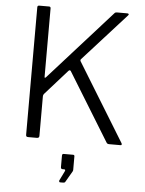

<svg xmlns="http://www.w3.org/2000/svg" viewBox="-63 -792 816 1080"><g transform="rotate(5 345.0 -252.0)"><path d="M643 -11Q645 -6 644 -3Q643 0 638 0H574Q563 0 559 -7L323 -391Q317 -399 309 -390L187 -253Q179 -245 179 -235V-12Q179 0 166 0H117Q110 0 107 -2.5Q104 -5 104 -12V-732Q104 -742 114 -742H170Q179 -742 179 -732V-347Q179 -341 181 -340.5Q183 -340 188 -345L538 -735Q541 -739 544.5 -740.5Q548 -742 555 -742H611Q618 -742 619.5 -738.5Q621 -735 617 -731L373 -461Q370 -457 373 -451L643 -11ZM317 238Q314 238 312.5 234.5Q311 231 312 228L338 175Q341 169 340 166Q339 163 334 163H325Q315 163 315 152V87Q315 77 324 77H377Q385 77 385 85V163Q385 164 384 166.5Q383 169 383 170L348 230Q346 235 342.5 236.5Q339 238 331 238Z"/></g></svg>

Font: Libre Franklin Light
Style: Regular
Weight: 300
Designer: Pablo Impallari, Rodrigo Fuenzalida, Nhung Nguyen
Foundry: Impallari Type
Version: Version 3.000